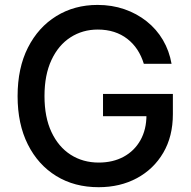

<svg xmlns="http://www.w3.org/2000/svg" viewBox="-20 -758 785 788"><path d="M384.8 10.3Q285.6 10.3 210.9 -35.6Q136.2 -81.5 94.2 -165.3Q52.2 -249 52.2 -363.3Q52.2 -479 94.7 -562.7Q137.2 -646.5 211.4 -692.1Q285.6 -737.8 380.4 -737.8Q439.5 -737.8 490.5 -720.2Q541.5 -702.6 582 -670.4Q622.6 -638.2 648.7 -593.8Q674.8 -549.3 684.1 -496.1H570.3Q560.5 -528.3 543.5 -554.2Q526.4 -580.1 502.4 -598.6Q478.5 -617.2 448 -627Q417.5 -636.7 381.3 -636.7Q318.8 -636.7 269.3 -604.7Q219.7 -572.8 191.2 -511.7Q162.6 -450.7 162.6 -363.8Q162.6 -276.9 191.2 -216.1Q219.7 -155.3 270 -123Q320.3 -90.8 385.3 -90.8Q443.4 -90.8 487.5 -114.7Q531.7 -138.7 556.4 -182.6Q581.1 -226.6 581.1 -285.6L610.4 -281.2H402.8V-372.6H689.5V-289.6Q689.5 -198.2 650.1 -131.1Q610.8 -64 542 -26.9Q473.1 10.3 384.8 10.3Z"/></svg>

Font: Inter 17pt Medium
Style: Regular
Weight: 500
Version: Version 4.001;git-66647c0bb